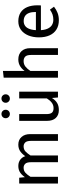

<svg xmlns="http://www.w3.org/2000/svg" viewBox="875 -1683 820 2610"><g transform="rotate(-90 1285.0 -378.0)"><path d="M334 -539Q392 -539 430 -504Q468 -469 475 -407L477 -378V0H385V-365Q385 -424 363 -445.5Q341 -467 311 -467Q268 -467 240.5 -441.5Q213 -416 187 -374L171 -432Q198 -479 237.5 -509Q277 -539 334 -539ZM95 -527H174L187 -398V0H95ZM624 -539Q689 -539 728 -495.5Q767 -452 767 -378V0H675V-365Q675 -424 653 -445.5Q631 -467 601 -467Q558 -467 531 -441.5Q504 -416 477 -374L459 -432Q488 -479 527.5 -509Q567 -539 624 -539Z M1252 -527H1344V0H1265L1258 -82Q1228 -34 1189 -11Q1150 12 1094 12Q1025 12 986 -30Q947 -72 947 -149V-527H1039V-159Q1039 -105 1058 -82.5Q1077 -60 1120 -60Q1163 -60 1195.5 -85.5Q1228 -111 1252 -151ZM1250 -768Q1275 -768 1291.5 -751.5Q1308 -735 1308 -711Q1308 -687 1291.5 -670.5Q1275 -654 1250 -654Q1226 -654 1209.5 -670.5Q1193 -687 1193 -711Q1193 -735 1209.5 -751.5Q1226 -768 1250 -768ZM1041 -768Q1065 -768 1081.5 -751.5Q1098 -735 1098 -711Q1098 -687 1081.5 -670.5Q1065 -654 1041 -654Q1016 -654 999.5 -670.5Q983 -687 983 -711Q983 -735 999.5 -751.5Q1016 -768 1041 -768Z M1935 0H1843V-365Q1843 -424 1820 -445.5Q1797 -467 1759 -467Q1716 -467 1684 -441.5Q1652 -416 1626 -375L1610 -430Q1639 -479 1682 -509Q1725 -539 1782 -539Q1854 -539 1894.5 -495.5Q1935 -452 1935 -378ZM1626 0H1534V-738L1626 -748Z M2301 -539Q2372 -539 2420.5 -507.5Q2469 -476 2493.5 -418Q2518 -360 2518 -279Q2518 -266 2517.5 -253.5Q2517 -241 2516 -232H2164V-300H2427Q2427 -302 2427 -303.5Q2427 -305 2427 -306Q2427 -358 2413.5 -393.5Q2400 -429 2372.5 -447.5Q2345 -466 2303 -466Q2265 -466 2237 -445.5Q2209 -425 2194 -380.5Q2179 -336 2179 -265Q2179 -192 2197.5 -147.5Q2216 -103 2248 -83Q2280 -63 2322 -63Q2361 -63 2393 -74Q2425 -85 2459 -109L2499 -54Q2460 -23 2415 -5.5Q2370 12 2315 12Q2242 12 2189.5 -20.5Q2137 -53 2109.5 -114Q2082 -175 2082 -258Q2082 -340 2108.5 -403.5Q2135 -467 2184 -503Q2233 -539 2301 -539Z"/></g></svg>

Font: Fira Sans Variable
Style: Regular
Weight: 400
Designer: Carrois Corporate & Edenspiekermann AG
Foundry: Carrois Corporate GbR & Edenspiekermann AG
Version: Version 4.202